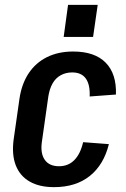

<svg xmlns="http://www.w3.org/2000/svg" viewBox="-20 -761 519 790"><path d="M202 9Q142 9 102 -14Q62 -37 45 -80.5Q28 -124 36 -186L60 -354Q69 -416 98 -459.5Q127 -503 173.5 -526Q220 -549 281 -549Q370 -549 415 -503Q460 -457 457 -372L349 -364Q351 -413 333 -438Q315 -463 277 -463Q251 -463 230 -451.5Q209 -440 196.5 -418Q184 -396 179 -365L152 -175Q146 -129 164.5 -103Q183 -77 223 -77Q261 -77 286 -102.5Q311 -128 322 -176L428 -168Q407 -83 349.5 -37Q292 9 202 9ZM382 -741 363 -609H242L260 -741Z"/></svg>

Font: Pathway Extreme Condensed SemiBold
Style: Italic
Weight: 600
Width: 3
Italic angle: -8°
Version: Version 1.001;gftools[0.9.26]